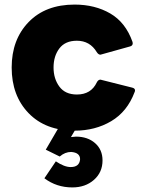

<svg xmlns="http://www.w3.org/2000/svg" viewBox="-20 -561 634 839"><path d="M296 258Q227 258 174 218L224 144Q261 169 289 169Q327 169 330 135Q330 106 291 103Q264 103 241 123L180 93L257 -39L316 -6L290 38L312 36Q363 36 395.5 64.5Q428 93 428 140Q428 192 390.5 225Q353 258 296 258ZM306 10Q179 10 105 -66.5Q31 -143 31 -266Q31 -388 105 -464.5Q179 -541 306 -541Q395 -541 462 -502Q529 -463 559 -378L560 -372Q560 -361 548 -358L419 -322Q410 -322 403 -333Q373 -383 316 -383Q265 -383 239.5 -349.5Q214 -316 214 -266Q214 -217 239.5 -182.5Q265 -148 316 -148Q378 -148 403 -201Q409 -213 419 -213L558 -178Q570 -175 570 -166Q570 -162 568 -158Q536 -73 466 -31.5Q396 10 306 10Z"/></svg>

Font: YamahaIndonesia935. App XBold
Style: Regular
Weight: 800
Designer: Dalton Maag Ltd
Foundry: Dalton Maag Ltd
Version: Version 1.002; January 01, 2024; Regular/Italic